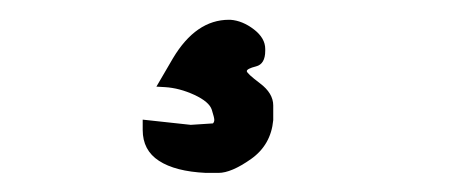

<svg xmlns="http://www.w3.org/2000/svg" viewBox="-20 -19 484 199"><path d="M206.5 160.2C215.3 160.2 226.6 155.4 240.2 145.8C253.9 136.1 261.6 122.7 263.2 105.5V90.3C263.2 81.9 258.6 74.2 249.5 67.4C240.4 60.5 235.8 56.3 235.8 54.7C235.8 53.1 239 51.4 245.4 49.8C251.7 48.2 254.9 42.8 254.9 33.7V31.7C254.9 24.3 251 17.5 243.2 11.5C235.4 5.5 227.2 2.1 218.8 1.5H217.3C194.5 1.5 175.1 14.8 159.2 41.5L142.1 70.8L150.9 71.3C161 71.9 171.1 74.6 181.4 79.3C191.7 84.1 197.7 89.2 199.5 94.7C201.3 100.3 202.1 103.8 202.1 105.2C202.1 106.7 201.7 107.9 200.7 108.9L177.7 110.4L127.9 105V115.7C127.9 129.7 133.5 140.4 144.8 147.7C156 155 172.2 159.2 193.4 160.2Z"/></svg>

Font: Drukaatie burti
Style: Regular
Weight: 400
Version: Version 0.14.4